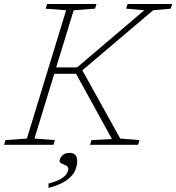

<svg xmlns="http://www.w3.org/2000/svg" viewBox="-48 -727 884 964"><path d="M555.5 -31.5 652.5 -23.5 645 0H404L411.5 -23.5L514 -29L334 -356.5H224.5L125 -31.5L227.5 -23.5L220.5 0H-27.5L-20.5 -23.5L87 -31.5L284 -675.5L181 -683.5L188.5 -707H436.5L429 -683.5L322 -675.5L234 -388.5H339L676.5 -675.5L585.5 -683.5L592.5 -707H816.5L809 -683.5L721 -675.5L365.5 -374ZM251 82.5Q251 68.5 264.2 54.5Q277.5 40.5 302 40.5Q318.5 40.5 329 50Q339.5 59.5 339.5 82.5Q339.5 105 328.8 130Q318 155 287 177.8Q256 200.5 195.5 216.5V194.5Q238 183.5 259.2 170Q280.5 156.5 287.8 143.5Q295 130.5 295 122.5Q295 110 284 104.2Q273 98.5 262 94Q251 89.5 251 82.5Z"/></svg>

Font: Newsreader Caption ExtraLight
Style: Italic
Weight: 275
Italic angle: -17°
Designer: Hugues Gentile
Foundry: Production Type
Version: Version 1.001